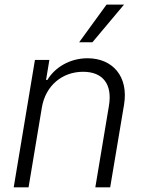

<svg xmlns="http://www.w3.org/2000/svg" viewBox="-20 -802 621 822"><path d="M318.9 -621.1H375.7L511 -782.3H436.1ZM38.7 0H102.3L159.1 -340.9C174.7 -436.1 247.2 -494.7 335.6 -494.7C421.5 -494.7 461.6 -440.3 446.4 -349.4L388.1 0H451.7L511 -353.3C531.6 -476.2 460.6 -552.6 354.8 -552.6C278.4 -552.6 214.5 -512.8 182.9 -459.9H177.2L191.4 -545.5H129.6Z"/></svg>

Font: TID UI Light
Style: Italic
Weight: 300
Italic angle: -9.39999°
Designer: The TID Project Authors
Foundry: Bakken & Bæck
Version: Version 1.001;hotconv 1.0.109;makeotfexe 2.5.65596